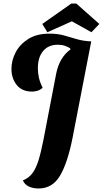

<svg xmlns="http://www.w3.org/2000/svg" viewBox="-20 -895 584 1090"><path d="M199 175Q167 175 143 163.5Q119 152 110 129Q143 116 163.5 89Q184 62 198.5 15.5Q213 -31 227 -103L299 -477Q317 -569 382 -616L380 -615L378 -621Q365 -629 348.5 -635Q332 -641 308 -641Q255 -641 225 -605.5Q195 -570 195 -508Q195 -480 201 -453.5Q207 -427 222 -397Q210 -385 193.5 -380Q177 -375 163 -375Q105 -375 75 -412.5Q45 -450 45 -504Q45 -552 69 -598Q93 -644 141 -674Q189 -704 261 -704Q308 -704 344.5 -693.5Q381 -683 417 -672.5Q453 -662 498 -660H497H498L392 -113Q364 29 321 102Q278 175 199 175ZM249 -712 220 -759 385 -875H413L544 -759L499 -712L388 -774Z"/></svg>

Font: Sansita Swashed SemiBold
Style: Regular
Weight: 600
Designer: Pablo Cosgaya
Foundry: Omnibus-Type
Version: Version 1.003; ttfautohint (v1.8.3)